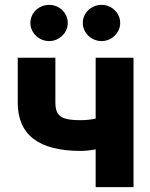

<svg xmlns="http://www.w3.org/2000/svg" viewBox="-20 -767 615 787"><path d="M527.3 0H372.1V-154.8Q337.4 -148.4 310.5 -148.4Q52.7 -148.4 52.7 -346.7V-530.3H207V-346.7Q207 -318.4 216.1 -303Q225.1 -287.6 247.1 -281Q269 -274.4 310.5 -274.4Q341.8 -274.4 372.1 -280.8V-530.3H527.3ZM104.5 -672.9Q104.5 -692.9 114.7 -710Q125 -727.1 142.8 -737.1Q160.6 -747.1 181.6 -747.1Q202.1 -747.1 219.7 -737.1Q237.3 -727.1 247.6 -710Q257.8 -692.9 257.8 -672.9Q257.8 -653.3 247.6 -636.2Q237.3 -619.1 219.7 -608.9Q202.1 -598.6 181.6 -598.6Q160.6 -598.6 142.8 -608.9Q125 -619.1 114.7 -636.2Q104.5 -653.3 104.5 -672.9ZM319.3 -672.9Q319.3 -692.9 329.6 -710Q339.8 -727.1 357.7 -737.1Q375.5 -747.1 396.5 -747.1Q417 -747.1 434.6 -737.1Q452.1 -727.1 462.4 -710Q472.7 -692.9 472.7 -672.9Q472.7 -653.3 462.4 -636.2Q452.1 -619.1 434.6 -608.9Q417 -598.6 396.5 -598.6Q375.5 -598.6 357.7 -608.9Q339.8 -619.1 329.6 -636.2Q319.3 -653.3 319.3 -672.9Z"/></svg>

Font: Pretendard JP ExtraBold
Style: Regular
Weight: 800
Designer: Base glyphs from Inter by Rasmus Andersson; Hangeul glyphs from Noto Sans CJK(Source Han Sans) by Jang Soo-young and Kan
Foundry: Kil Hyung-jin
Version: Version 1.309